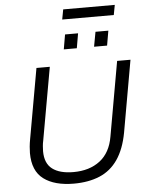

<svg xmlns="http://www.w3.org/2000/svg" viewBox="-65 -1068 865 1131"><g transform="rotate(-5 367.5 -502.0)"><path d="M326 12Q212 12 147.5 -36Q83 -84 83 -190Q83 -206 85 -227.5Q87 -249 91 -270L165 -686H244L167 -254Q164 -242 162.5 -224Q161 -206 161 -194Q161 -122 204.5 -89Q248 -56 329 -56Q424 -56 486 -103.5Q548 -151 564 -246L642 -686H721L646 -262Q628 -165 586 -104Q544 -43 478.5 -15.5Q413 12 326 12ZM335 -781 350 -868H427L412 -781ZM514 -781 530 -868H606L591 -781ZM341 -957 352 -1016H657L646 -957Z"/></g></svg>

Font: Archivo SemiBold Light
Style: Italic
Weight: 300
Italic angle: -10°
Version: Version 2.001